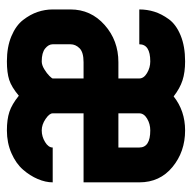

<svg xmlns="http://www.w3.org/2000/svg" viewBox="-20 -532 564 565"><g transform="rotate(90 262.5 -250.0)"><path d="M161.1 -90.3Q171.9 -90.3 184.3 -97.9Q196.8 -105.5 204.1 -113Q211.4 -120.6 211.4 -122.6V-213.4H163.6Q134.3 -213.4 122.6 -201.7Q110.8 -189.9 110.8 -174.8V-122.6Q110.8 -110.4 123.3 -100.3Q135.7 -90.3 161.1 -90.3ZM364.3 -409.7Q345.2 -409.7 329.6 -400.4Q314 -391.1 314 -377.4V-315.9H414.6V-377.4Q414.6 -409.7 364.3 -409.7ZM517.1 -122.6Q517.1 -101.6 507.3 -78.6Q497.6 -55.7 479.7 -35.2Q461.9 -14.6 431.4 -1.2Q400.9 12.2 364.3 12.2Q332 12.2 309.8 4.9Q287.6 -2.4 262.2 -22.9Q236.8 -1.5 215.6 5.4Q194.3 12.2 161.1 12.2Q118.7 12.2 87.2 -1Q55.7 -14.2 39.3 -35.4Q22.9 -56.6 15.6 -78.4Q8.3 -100.1 8.3 -122.6V-174.8Q8.3 -234.9 54 -275.4Q99.6 -315.9 163.6 -315.9H211.4V-377.4Q211.4 -390.6 195.6 -400.1Q179.7 -409.7 161.1 -409.7Q110.8 -409.7 110.8 -377.4H8.3Q8.3 -400.4 14.9 -421.6Q21.5 -442.9 37.1 -464.4Q52.7 -485.8 84.7 -499Q116.7 -512.2 161.1 -512.2Q193.4 -512.2 216.8 -504.6Q240.2 -497.1 264.2 -478.5Q306.6 -512.2 364.3 -512.2Q426.8 -512.2 471.9 -475.1Q517.1 -438 517.1 -377.4V-213.4H314V-122.6Q314 -112.8 330.6 -101.6Q347.2 -90.3 364.3 -90.3Q382.3 -90.3 398.4 -100.1Q414.6 -109.9 414.6 -122.6Z"/></g></svg>

Font: Anka/Coder Condensed
Style: Bold
Weight: 700
Width: 4
Monospace: yes
Version: Version 001.100